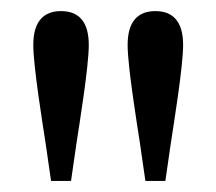

<svg xmlns="http://www.w3.org/2000/svg" viewBox="-20 -757 390 346"><path d="M90 -737C59 -737 40 -719 40 -676C40 -637 57 -533 62 -500L72 -431H108L118 -500C123 -533 140 -637 140 -676C140 -719 121 -737 90 -737ZM260 -737C229 -737 210 -719 210 -676C210 -637 227 -533 232 -500L242 -431H278L288 -500C293 -533 310 -637 310 -676C310 -719 291 -737 260 -737Z"/></svg>

Font: Source Serif Variable
Style: Regular
Weight: 389
Designer: Frank Grießhammer
Foundry: Adobe Systems Incorporated
Version: Version 3.001;hotconv 1.0.111;makeotfexe 2.5.65597